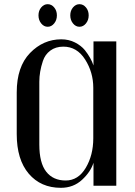

<svg xmlns="http://www.w3.org/2000/svg" viewBox="-20 -888 646 918"><path d="M536 0H427V-110Q414 -67 372.5 -28.5Q331 10 271 10Q175 10 117.5 -57.5Q60 -125 60 -247V-446Q60 -569 123.5 -634.5Q187 -700 273 -700Q309 -700 338.5 -685Q368 -670 386 -648Q415 -611 427 -575V-690H536ZM426 -227V-468Q426 -542 387 -603.5Q348 -665 283 -665Q246 -665 220.5 -646Q195 -627 185 -596Q168 -545 168 -497V-197Q168 -109 201 -67Q234 -25 294 -25Q354 -25 390 -85.5Q426 -146 426 -227ZM316 -814.5Q316 -837 329 -852.5Q342 -868 360 -868Q378 -868 391 -852.5Q404 -837 404 -814.5Q404 -792 391 -776Q378 -760 360 -760Q342 -760 329 -776Q316 -792 316 -814.5ZM164 -814.5Q164 -837 177 -852.5Q190 -868 208 -868Q226 -868 239 -852.5Q252 -837 252 -814.5Q252 -792 239 -776Q226 -760 208 -760Q190 -760 177 -776Q164 -792 164 -814.5Z"/></svg>

Font: Trochut
Style: Regular
Weight: 400
Designer: Andreu Balius
Foundry: Andreu Balius
Version: Version 1.001